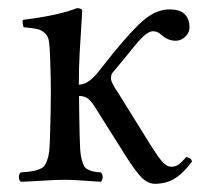

<svg xmlns="http://www.w3.org/2000/svg" viewBox="-20 -442 537 472"><path d="M175.8 -108.9Q176.3 -87.4 177.2 -73.2Q178.2 -59.1 181.2 -48.8Q184.1 -38.6 187 -33.4Q189.9 -28.3 197 -24.9Q204.1 -21.5 210 -20.3Q215.8 -19 228 -18.1Q232.4 -13.7 232.4 -6.6Q232.4 0.5 228 4.9Q222.7 4.9 191.4 2.4Q160.2 0 140.1 0Q117.2 0 83 2.2Q48.8 4.4 30.8 4.9Q26.4 0.5 26.4 -6.6Q26.4 -13.7 30.8 -18.1Q48.8 -19.5 57.4 -20.8Q65.9 -22 75.7 -25.6Q85.4 -29.3 89.1 -34.2Q92.8 -39.1 96.4 -49.6Q100.1 -60.1 101.3 -73.5Q102.5 -86.9 103 -108.9Q105 -168.5 105 -220.7Q105 -247.6 103 -307.1Q102.1 -330.1 100.1 -341.8Q98.1 -353.5 90.1 -360.8Q82 -368.2 71.5 -370.6Q61 -373 38.1 -375Q34.2 -386.7 36.1 -393.1Q125 -404.3 168.9 -421.9Q182.1 -421.9 182.1 -415Q179.2 -373 175.8 -311.5Q173.8 -274.9 173.8 -233.9Q195.8 -233.9 219.2 -262.2L254.9 -307.1Q306.2 -370.6 335.9 -394.8Q365.7 -418.9 397 -418.9Q445.8 -418.9 445.8 -374Q445.8 -361.8 435.5 -351.8Q425.3 -341.8 412.1 -341.8Q393.1 -341.8 377 -356Q367.7 -365.2 356 -365.2Q345.7 -365.2 331.8 -352.1Q317.9 -338.9 290 -303.2L255.9 -262.2Q252.9 -258.3 252.9 -249Q252.9 -238.8 271 -212.9L339.8 -102.1L348.6 -87.9L356.9 -75.2L364.3 -64Q368.2 -57.6 371.1 -54.2L377 -46.9Q380.4 -42.5 383.1 -40.3Q385.7 -38.1 388.9 -35.9Q392.1 -33.7 395.3 -33Q398.4 -32.2 401.9 -32.2Q411.6 -32.2 419.2 -37.6Q426.8 -43 438 -56.2Q445.8 -53.7 448 -52.2Q450.2 -50.8 452.1 -44.9Q429.2 -14.6 408.4 -2.4Q387.7 9.8 360.8 9.8Q343.8 9.8 328.6 -5.1Q313.5 -20 288.1 -60.1L217.8 -171.9Q207.5 -189.5 198.5 -197.8Q189.5 -206.1 174.3 -206.1Q174.3 -194.8 174.8 -159.2Q175.3 -123.5 175.8 -108.9Z"/></svg>

Font: Linux Libertine Display G
Style: Regular
Weight: 400
Designer: Philipp H. Poll
Foundry: Philipp H. Poll
Version: Version 5.0.9